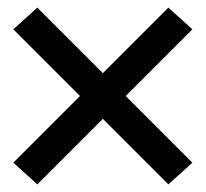

<svg xmlns="http://www.w3.org/2000/svg" viewBox="-20 -592 540 504"><path d="M78 -108 15 -165 190 -340 15 -515 78 -572 250 -400 422 -572 485 -515 310 -340 485 -165 422 -108 250 -280Z"/></svg>

Font: Iosevka Term Medium
Style: Regular
Weight: 500
Monospace: yes
Designer: Belleve Invis
Foundry: Belleve Invis
Version: Version 26.3.1